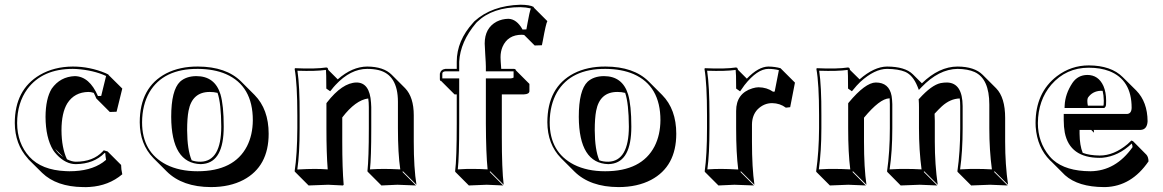

<svg xmlns="http://www.w3.org/2000/svg" viewBox="-20 -718 4877 805"><path d="M350.6 -332.5Q292 -331.5 262.2 -284.7Q237.8 -244.6 237.8 -171.4Q238.3 -98.1 260.7 -50.3Q281.7 -40 297.9 -40Q370.1 -40 410.6 -83Q413.6 -85.9 415 -87.9L431.2 -83L487.8 -26.4Q487.8 -8.3 492.7 12.7Q435.5 61 355.5 65.9Q341.8 66.9 327.6 66.4Q216.8 64.9 156.7 6.8L100.1 -49.3Q97.2 -52.2 96.2 -54.2Q42.5 -113.8 42 -202.1Q42 -341.8 147 -403.8Q206.5 -438.5 285.2 -439Q355.5 -439 421.9 -411.6Q428.7 -408.7 434.1 -405.8L436 -402.8L492.7 -346.7L468.8 -249.5L440.4 -248.5L383.8 -305.2Q378.4 -318.4 373 -328.6Q361.8 -332.5 350.6 -332.5ZM246.1 -59.1 210.9 -94.2Q217.3 -84.5 226.1 -75.2Q235.8 -66.4 246.1 -59.1ZM293.9 -398.9Q355 -397.5 390.6 -315.4L404.3 -315.9L424.8 -399.4Q372.1 -423.8 300.3 -428.7Q292 -429.2 285.2 -429.2Q157.7 -429.2 94.7 -344.7Q52.2 -286.6 51.8 -202.1Q52.2 -116.7 103.5 -60.5Q154.3 -4.9 255.4 -0.5Q263.7 0 271 0Q358.4 0 411.1 -37.1Q418.5 -42.5 424.8 -47.9Q421.9 -63.5 421.4 -75.7L418.5 -76.7Q374 -30.8 297.9 -29.8Q255.4 -29.8 217.8 -69.8Q208.5 -79.6 202.6 -88.9Q171.4 -140.6 170.9 -228Q171.4 -304.7 196.8 -346.2Q232.4 -396.5 293.9 -398.9Z M565.9 -205.1Q565.9 -352.1 676.8 -410.2Q733.9 -439.5 810.1 -439Q928.2 -438.5 990.7 -376.5L1047.4 -319.8Q1106.4 -259.8 1106.4 -157.2Q1106.4 -20 1001 36.1Q943.4 66.4 864.3 66.4Q744.6 65.9 679.2 1L623 -55.2Q566.4 -113.3 565.9 -205.1ZM859.4 -332.5Q785.6 -332.5 770.5 -253.4Q764.6 -223.1 764.6 -171.4Q765.1 -89.8 783.7 -45.9Q800.8 -39.6 821.8 -40Q907.2 -42.5 907.7 -187Q907.2 -284.7 892.1 -328.6Q877 -332.5 859.4 -332.5ZM802.7 -398.9Q880.9 -398.9 904.3 -322.8Q918 -276.4 918 -187Q918 -41 833.5 -30.8Q827.1 -30.3 821.8 -29.8Q698.7 -33.2 697.8 -228Q697.8 -339.8 734.9 -375.5Q760.3 -398.4 802.7 -398.9ZM575.7 -205.1Q575.7 -80.1 677.2 -27.8Q732.4 0 808.1 0Q961.4 0 1015.6 -105Q1039.6 -152.3 1040 -213.9Q1040 -357.9 927.7 -407.2Q877.9 -428.7 810.1 -429.2Q665 -430.2 606.4 -331.1Q576.2 -278.3 575.7 -205.1Z M1714.8 -123.5Q1714.8 -12.7 1726.1 56.6L1669.4 0L1667.5 2.9L1724.1 59.6Q1722.7 59.6 1646 56.6Q1646 56.6 1579.1 59.6L1522.5 2.9L1520.5 0Q1526.4 -54.2 1526.4 -180.2V-269Q1526.4 -289.6 1523.9 -305.2Q1470.7 -298.3 1415 -225.6V-123.5Q1415 -11.7 1420.9 56.6L1418 59.6Q1416.5 59.6 1356 56.6Q1356 56.6 1273.9 59.6L1217.3 2.9L1215.3 0Q1226.1 -70.3 1226.6 -180.2V-234.9Q1226.6 -367.7 1215.3 -429.2L1217.3 -432.1Q1302.7 -428.2 1347.7 -435.1Q1351.6 -434.6 1353.5 -433.1Q1355.5 -429.7 1356.4 -424.8L1396 -385.3Q1456.5 -438.5 1519.5 -439Q1588.4 -438.5 1622.1 -404.8L1678.7 -348.1Q1714.8 -310.5 1714.8 -234.4ZM1648.4 -180.2V-291Q1648.4 -404.8 1566.4 -424.3Q1545.4 -429.2 1519.5 -429.2Q1449.7 -429.2 1387.2 -362.3Q1377.9 -352.5 1370.6 -342.8L1364.3 -335.4L1348.1 -346.7V-352.1Q1348.1 -412.6 1346.7 -423.3L1346.2 -424.8Q1304.7 -418.9 1227.1 -421.4Q1236.8 -356.9 1236.3 -234.9V-180.2Q1236.3 -74.2 1226.6 -7.3Q1271 -9.8 1299.3 -9.8Q1326.2 -9.8 1354 -7.8Q1348.6 -74.2 1348.6 -180.2V-285.2L1350.6 -288.1Q1415 -371.1 1474.6 -372.1Q1530.3 -372.1 1535.6 -287.6Q1536.1 -278.3 1536.6 -269V-180.2Q1536.6 -58.1 1531.2 -7.8Q1562.5 -9.8 1589.4 -9.8Q1617.7 -9.8 1658.2 -7.8Q1648.4 -74.7 1648.4 -180.2Z M1969.2 -628.9Q2042 -694.8 2162.1 -698.2Q2201.7 -697.8 2217.3 -689L2218.3 -686L2274.9 -629.4Q2269 -619.6 2255.9 -547.4Q2253.4 -535.2 2252 -528.3L2221.7 -527.3L2177.7 -571.3Q2172.4 -572.3 2168 -572.3Q2108.9 -572.3 2086.9 -521.5Q2078.6 -501.5 2078.6 -478.5Q2078.6 -466.8 2081.5 -429.2H2135.3Q2139.6 -428.7 2141.6 -426.8Q2142.6 -424.3 2143.1 -422.9L2199.7 -366.2V-335.4Q2198.7 -323.2 2176.8 -322.3H2084V-143.6Q2084 -9.3 2091.8 56.6L2035.2 0L2033.2 2.9L2089.8 59.6Q2088.4 59.6 2021 56.6L1945.8 59.6L1889.2 2.9L1888.2 0Q1895 -52.2 1895 -200.2V-322.3H1885.7L1829.1 -378.9Q1826.2 -379.4 1825.2 -379.9Q1824.2 -382.3 1824.2 -385.3V-409.2Q1828.6 -426.8 1847.2 -429.2H1895V-459Q1895 -547.4 1963.9 -623Q1966.8 -626.5 1969.2 -628.9ZM1976.6 -622.1Q1909.7 -543 1905.3 -459V-418.9H1847.2Q1834.5 -418 1834.5 -409.2V-389.2H1905.3V-200.2Q1905.3 -59.6 1899.4 -7.8Q1936 -10.3 1964.4 -9.8Q1991.7 -9.8 2024.4 -7.8Q2017.6 -74.2 2017.1 -200.2V-389.2H2120.1Q2127.9 -389.6 2133.3 -392.6V-418.9H2017.1V-439Q2017.1 -451.7 2014.6 -488.3Q2012.2 -523.4 2012.2 -535.2Q2012.2 -600.6 2062.5 -627.4Q2085 -638.7 2111.3 -639.2Q2146.5 -638.2 2170.9 -594.2L2187 -594.7Q2188.5 -602.5 2191.9 -621.6Q2199.7 -666 2205.6 -682.6Q2185.5 -687.5 2162.1 -688Q2044.9 -688 1981 -626.5Q1978.5 -624 1976.6 -622.1Z M2274.9 -205.1Q2274.9 -352.1 2385.7 -410.2Q2442.9 -439.5 2519 -439Q2637.2 -438.5 2699.7 -376.5L2756.3 -319.8Q2815.4 -259.8 2815.4 -157.2Q2815.4 -20 2710 36.1Q2652.3 66.4 2573.2 66.4Q2453.6 65.9 2388.2 1L2332 -55.2Q2275.4 -113.3 2274.9 -205.1ZM2568.4 -332.5Q2494.6 -332.5 2479.5 -253.4Q2473.6 -223.1 2473.6 -171.4Q2474.1 -89.8 2492.7 -45.9Q2509.8 -39.6 2530.8 -40Q2616.2 -42.5 2616.7 -187Q2616.2 -284.7 2601.1 -328.6Q2585.9 -332.5 2568.4 -332.5ZM2511.7 -398.9Q2589.8 -398.9 2613.3 -322.8Q2627 -276.4 2627 -187Q2627 -41 2542.5 -30.8Q2536.1 -30.3 2530.8 -29.8Q2407.7 -33.2 2406.7 -228Q2406.7 -339.8 2443.8 -375.5Q2469.2 -398.4 2511.7 -398.9ZM2284.7 -205.1Q2284.7 -80.1 2386.2 -27.8Q2441.4 0 2517.1 0Q2670.4 0 2724.6 -105Q2748.5 -152.3 2749 -213.9Q2749 -357.9 2636.7 -407.2Q2586.9 -428.7 2519 -429.2Q2374 -430.2 2315.4 -331.1Q2285.2 -278.3 2284.7 -205.1Z M3111.3 -388.2Q3159.7 -438.5 3201.7 -439Q3229.5 -438.5 3252.4 -432.1L3256.3 -428.2L3313 -371.6L3293 -268.6L3274.9 -266.6Q3250 -285.2 3217.3 -285.6Q3182.6 -285.6 3156.2 -259.3Q3133.3 -234.9 3132.8 -196.3V-123.5Q3132.8 -14.2 3143.1 56.6L3086.4 0L3084.5 2.9L3141.1 59.6Q3139.6 59.6 3059.1 56.6L2992.2 59.6L2935.5 2.9L2934.6 0Q2944.3 -68.4 2944.3 -180.2V-234.9Q2944.3 -367.7 2933.6 -429.2L2935.5 -432.1Q3021 -428.2 3065.4 -435.1Q3069.3 -434.6 3071.3 -433.1Q3073.2 -429.7 3074.7 -424.8ZM3088.9 -343.3 3083 -335 3066.4 -346.7V-352.1Q3066.4 -412.6 3064.5 -423.3V-424.3V-424.8Q3022.9 -418.9 2944.8 -421.4Q2954.6 -356.9 2954.6 -234.9V-180.2Q2954.6 -72.3 2945.8 -7.8Q2976.1 -9.8 3002.4 -9.8Q3031.2 -9.8 3075.2 -7.3Q3066.4 -76.2 3066.4 -180.2V-252.9Q3066.4 -326.7 3134.8 -347.7Q3149.4 -352.1 3160.6 -352.1Q3195.3 -351.6 3221.2 -333.5L3228 -334L3245.6 -423.8Q3225.1 -429.2 3201.7 -429.2Q3155.3 -429.2 3101.6 -361.3Q3094.7 -351.6 3088.9 -343.3Z M3710 -305.7H3708.5Q3668.5 -304.2 3602.5 -224.6V-123.5Q3602.5 -14.2 3612.8 56.6L3556.2 0L3554.2 2.9L3610.4 59.6Q3608.9 59.6 3536.6 56.6Q3536.6 56.6 3459.5 59.6L3402.8 2.9L3401.9 0Q3413.6 -82 3414.1 -180.2V-234.9Q3414.1 -367.7 3402.8 -429.2L3404.8 -432.1Q3490.2 -428.2 3535.2 -435.1Q3539.1 -434.6 3541 -433.1Q3543 -429.7 3543.9 -424.8L3584 -385.3Q3645 -438.5 3699.2 -439Q3774.9 -438.5 3807.1 -406.7L3845.2 -368.7Q3917.5 -439 3995.1 -439Q4065.9 -438.5 4100.1 -404.3L4156.7 -347.7Q4194.3 -309.1 4194.3 -223.6V-123.5Q4194.3 -28.3 4206.5 56.6L4149.9 0L4147.9 2.9L4204.6 59.6Q4203.1 59.6 4131.3 56.6Q4131.3 56.6 4051.8 59.6L3995.1 2.9L3994.1 0Q4005.9 -82 4005.9 -180.2V-272.9Q4005.9 -291.5 4003.9 -305.2Q3964.4 -304.2 3929.2 -272.5Q3915.5 -259.8 3898.4 -241.2Q3899.4 -228 3899.4 -211.4V-123.5Q3899.4 -28.3 3911.6 56.6L3855 0L3853 2.9L3909.7 59.6Q3908.2 59.6 3836.4 56.6L3756.3 59.6L3700.2 2.9L3699.2 0Q3710.9 -82 3710.9 -180.2V-281.2Q3710.9 -294.9 3710 -305.7ZM3558.1 -342.8 3551.8 -335.4 3535.6 -346.7V-352.1Q3535.6 -412.6 3534.2 -423.3L3533.7 -424.8Q3492.2 -418.9 3414.6 -421.4Q3424.3 -356.9 3423.8 -234.9V-180.2Q3423.8 -84.5 3413.1 -7.8Q3452.1 -10.3 3480 -9.8Q3507.3 -9.8 3544.9 -7.8Q3536.1 -76.7 3536.1 -180.2V-284.7L3538.1 -287.6Q3607.9 -371.6 3651.9 -372.1Q3708 -372.1 3718.3 -315.4Q3720.7 -299.8 3721.2 -281.2V-180.2Q3721.2 -84.5 3710 -7.8Q3752 -10.3 3779.8 -9.8Q3807.6 -9.8 3843.8 -7.8Q3833 -88.9 3833 -180.2V-268.1Q3833 -286.6 3832 -297.4L3831.5 -301.3L3834.5 -304.7Q3885.7 -361.3 3923.8 -369.6Q3936.5 -372.1 3951.2 -372.1Q4015.6 -370.1 4016.1 -272.9V-180.2Q4016.1 -84.5 4005.4 -7.8Q4047.4 -10.3 4075.2 -9.8Q4103 -9.8 4138.7 -7.8Q4127.9 -88.9 4127.9 -180.2V-279.8Q4127.9 -387.7 4066.4 -416Q4037.6 -428.7 3995.1 -429.2Q3916 -428.2 3843.3 -352.1L3832.5 -340.8L3826.7 -355.5Q3807.6 -402.8 3774.9 -417Q3746.6 -428.7 3699.2 -429.2Q3647 -429.2 3586.9 -374.5Q3570.8 -358.9 3558.1 -342.8Z M4723.6 -128.9Q4727.5 -127.9 4730.5 -126L4786.6 -69.3Q4794.9 -60.1 4795.4 -41.5Q4724.1 63 4614.7 66.4Q4610.8 66.4 4608.4 66.4Q4500.5 65.9 4445.3 16.6L4388.7 -40Q4385.3 -43.5 4382.8 -45.4Q4328.6 -99.6 4322.3 -186Q4321.8 -194.8 4321.8 -202.1Q4321.8 -329.6 4411.1 -398.4Q4470.7 -443.8 4544.9 -443.8Q4638.7 -443.4 4687.5 -394.5L4744.1 -338.4Q4791 -290.5 4791.5 -209.5Q4789.6 -174.8 4762.2 -173.3H4565.9Q4566.9 -166.5 4566.9 -161.6L4555.2 -173.3H4506.3V-157.2Q4506.8 -108.4 4519.5 -77.1Q4548.3 -66.4 4590.8 -65.9Q4650.4 -65.9 4707.5 -113.8Q4716.3 -121.6 4723.6 -128.9ZM4603 -336.9Q4598.6 -337.4 4595.2 -337.4Q4560.5 -335.9 4541.5 -308.6Q4536.6 -299.3 4541 -274.9H4606Q4607.9 -276.9 4607.9 -295.9Q4607.4 -319.3 4603 -336.9ZM4725.1 -116.2Q4669.4 -63 4602.5 -56.6Q4595.7 -56.2 4590.8 -56.2Q4465.3 -56.2 4444.3 -162.1Q4439.9 -186 4439.9 -213.9V-230V-240.2H4705.6Q4724.1 -241.7 4724.6 -266.1Q4724.6 -383.3 4630.9 -419.9Q4593.8 -434.1 4544.9 -434.1Q4449.7 -434.1 4387.7 -362.8Q4332.5 -297.9 4331.5 -202.1Q4331.5 -122.1 4379.9 -63.5Q4387.7 -54.2 4395.5 -47.4Q4448.7 -0.5 4551.8 0Q4657.7 -1 4728.5 -101.1Q4728 -109.9 4725.1 -116.2ZM4443.4 -265.1 4443.8 -275.4Q4445.8 -324.2 4476.6 -370.6Q4499 -403.3 4538.6 -403.8Q4585.4 -403.8 4606.4 -357.4Q4617.7 -331.5 4617.7 -295.9Q4617.7 -275.9 4616.2 -272.9Q4614.3 -269.5 4612.8 -268.1L4609.9 -265.1Z"/></svg>

Font: Linux Biolinum Shadow O
Style: Bold
Weight: 700
Designer: Philipp H. Poll
Foundry: Philipp H. Poll
Version: Version 0.9.2